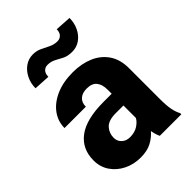

<svg xmlns="http://www.w3.org/2000/svg" viewBox="-219 -855 970 970"><g transform="rotate(-45 266.5 -369.5)"><path d="M352.1 0Q342.8 -19 337.4 -48.8Q316.9 -24.4 285.6 -7.3Q254.4 9.8 206.5 9.8Q157.2 9.8 116.5 -10.5Q75.7 -30.8 51.5 -66.4Q27.3 -102.1 27.3 -148.4Q27.3 -231 88.1 -276.6Q148.9 -322.3 273.4 -322.3H330.6V-352.5Q330.6 -388.2 314 -409.2Q297.4 -430.2 259.8 -430.2Q228 -430.2 210 -414.1Q191.9 -397.9 191.9 -368.2H39.6Q39.6 -415.5 67.6 -454.1Q95.7 -492.7 147.2 -515.4Q198.7 -538.1 268.1 -538.1Q330.1 -538.1 378.7 -517.3Q427.2 -496.6 455.6 -455.1Q483.9 -413.6 483.9 -351.6V-130.4Q483.9 -83 489.5 -55.7Q495.1 -28.3 505.9 -8.3V0ZM241.2 -101.1Q274.9 -101.1 297.9 -116Q320.8 -130.9 330.6 -149.4V-238.3H274.9Q223.6 -238.3 201.9 -214.6Q180.2 -190.9 180.2 -157.7Q180.2 -133.3 197.3 -117.2Q214.4 -101.1 241.2 -101.1ZM364.7 -749 450.7 -743.7Q450.7 -708 436.3 -678.2Q421.9 -648.4 397 -630.6Q372.1 -612.8 339.4 -612.8Q308.6 -612.8 287.8 -623.3Q267.1 -633.8 248 -644.3Q229 -654.8 203.6 -654.8Q187.5 -654.8 176.3 -643.3Q165 -631.8 165 -608.9L78.1 -613.8Q78.1 -648.4 92.5 -678.2Q106.9 -708 132.1 -726.3Q157.2 -744.6 189.5 -744.6Q215.3 -744.6 236.8 -734.4Q258.3 -724.1 279.5 -713.6Q300.8 -703.1 324.7 -703.1Q341.3 -703.1 353 -714.8Q364.7 -726.6 364.7 -749Z"/></g></svg>

Font: Vazirmatn RD FD ExtraBold
Style: Regular
Weight: 800
Designer: Saber Rastikerdar
Foundry: Saber Rastikerdar
Version: Version 33.003